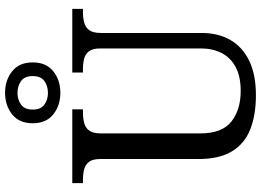

<svg xmlns="http://www.w3.org/2000/svg" viewBox="-156 -863 1029 757"><g transform="rotate(-90 358.5 -484.5)"><path d="M362 10Q283 10 226.5 -12.5Q170 -35 140 -85Q110 -135 110 -216V-604Q110 -634 98.5 -648.5Q87 -663 68.5 -667.5Q50 -672 28 -672H15V-714H306V-672H293Q271 -672 252 -667Q233 -662 222 -647Q211 -632 211 -600V-210Q211 -123 258 -86.5Q305 -50 378 -50Q436 -50 473 -70Q510 -90 528 -125.5Q546 -161 546 -206V-604Q546 -634 534.5 -648.5Q523 -663 504.5 -667.5Q486 -672 464 -672H451V-714H702V-672H689Q667 -672 648 -667Q629 -662 618 -647Q607 -632 607 -600V-204Q607 -138 579 -90Q551 -42 496.5 -16Q442 10 362 10ZM371 -761Q321 -761 286 -789Q251 -817 251 -870Q251 -923 286 -951Q321 -979 371 -979Q421 -979 456 -951Q491 -923 491 -870Q491 -817 456 -789Q421 -761 371 -761ZM371 -810Q398 -810 417.5 -824Q437 -838 437 -870Q437 -902 417.5 -916Q398 -930 371 -930Q344 -930 324.5 -916Q305 -902 305 -870Q305 -838 324.5 -824Q344 -810 371 -810Z"/></g></svg>

Font: Noto Serif Tamil
Style: Regular
Weight: 400
Designer: Indian Type Foundry, Tom Grace, and the Monotype Design Team
Foundry: Monotype Imaging Inc.
Version: Version 2.003